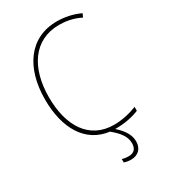

<svg xmlns="http://www.w3.org/2000/svg" viewBox="-225 -829 1013 1151"><g transform="rotate(-30 281.5 -253.5)"><path d="M347 10C413 10 469 -3 509 -20V-47C467 -30 410 -15 350 -15C180 -15 93 -153 93 -353C93 -556 187 -699 362 -699C403 -699 456 -692 509 -665L520 -689C469 -713 414 -724 361 -724C170 -724 66 -570 66 -353C66 -154 148 -12 307 8C351 44 387 84 387 132C387 171 369 192 331 192C314 192 296 189 286 186V209C297 213 314 217 333 217C379 217 414 190 414 136C414 94 391 53 342 10C344 10 345 10 347 10Z"/></g></svg>

Font: Noto Sans Mono SemiCondensed Thin
Style: Regular
Weight: 100
Width: 4
Designer: Monotype Design Team
Foundry: Monotype Imaging Inc.
Version: Version 2.014